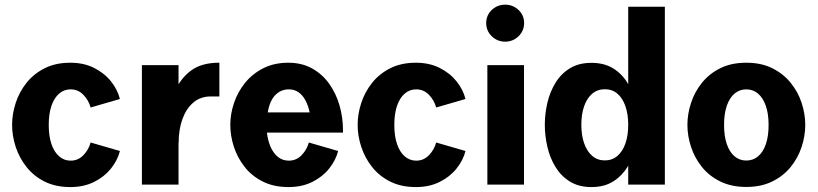

<svg xmlns="http://www.w3.org/2000/svg" viewBox="-20 -775 3433 806"><path d="M276.4 -100.6Q249 -100.6 228.3 -118.7Q207.5 -136.7 196 -170.2Q184.6 -203.6 184.6 -250.5Q184.6 -297.4 196 -330.8Q207.5 -364.3 228.3 -382.1Q249 -399.9 276.4 -399.9Q308.1 -399.9 330.3 -376.7Q352.5 -353.5 360.4 -323.7L483.4 -359.4Q473.6 -398.9 445.8 -433.6Q418 -468.3 374.8 -490Q331.5 -511.7 275.4 -511.7Q213.4 -511.7 167.5 -488.5Q121.6 -465.3 91.3 -427.2Q61 -389.2 45.9 -343Q30.8 -296.9 30.8 -250.5Q30.8 -204.6 45.9 -158.4Q61 -112.3 91.3 -74Q121.6 -35.6 167.5 -12.7Q213.4 10.3 275.4 10.3Q331.5 10.3 374.8 -11.2Q418 -32.7 445.8 -67.4Q473.6 -102.1 483.4 -141.1L360.4 -176.8Q352.5 -147 330.3 -123.8Q308.1 -100.6 276.4 -100.6Z M575.7 -501.5V0H729.5V-501.5ZM730 -175.8Q730 -231.9 746.1 -275.9Q762.2 -319.8 792.2 -345Q822.3 -370.1 863.8 -370.1H900.9V-511.7H899.4Q828.1 -511.7 784.4 -480.5Q740.7 -449.2 717.8 -398.7Q694.8 -348.1 686.8 -289.3Q678.7 -230.5 678.7 -175.8Z M1100.6 -218.3H1419.9V-227.1Q1419.9 -281.7 1405.3 -332.5Q1390.6 -383.3 1361.6 -423.8Q1332.5 -464.4 1289.6 -488Q1246.6 -511.7 1190.4 -511.7Q1130.9 -511.7 1085.2 -488.5Q1039.6 -465.3 1008.8 -427.2Q978 -389.2 962.4 -343Q946.8 -296.9 946.8 -250.5Q946.8 -204.6 961.9 -158.4Q977.1 -112.3 1007.3 -74Q1037.6 -35.6 1083.5 -12.7Q1129.4 10.3 1191.4 10.3Q1247.6 10.3 1290.8 -11.2Q1334 -32.7 1361.8 -67.4Q1389.6 -102.1 1399.4 -141.1L1276.4 -176.8Q1268.6 -147 1246.3 -123.8Q1224.1 -100.6 1192.4 -100.6Q1165.5 -100.6 1146 -116.9Q1126.5 -133.3 1115.2 -160.2Q1104 -187 1100.6 -218.3ZM1104 -303.2Q1112.3 -352.1 1135.7 -376Q1159.2 -399.9 1192.4 -399.9Q1216.3 -399.9 1233.9 -387.2Q1251.5 -374.5 1262.9 -352.5Q1274.4 -330.6 1279.8 -303.2Z M1727.1 -100.6Q1699.7 -100.6 1679 -118.7Q1658.2 -136.7 1646.7 -170.2Q1635.3 -203.6 1635.3 -250.5Q1635.3 -297.4 1646.7 -330.8Q1658.2 -364.3 1679 -382.1Q1699.7 -399.9 1727.1 -399.9Q1758.8 -399.9 1781 -376.7Q1803.2 -353.5 1811 -323.7L1934.1 -359.4Q1924.3 -398.9 1896.5 -433.6Q1868.7 -468.3 1825.4 -490Q1782.2 -511.7 1726.1 -511.7Q1664.1 -511.7 1618.2 -488.5Q1572.3 -465.3 1542 -427.2Q1511.7 -389.2 1496.6 -343Q1481.4 -296.9 1481.4 -250.5Q1481.4 -204.6 1496.6 -158.4Q1511.7 -112.3 1542 -74Q1572.3 -35.6 1618.2 -12.7Q1664.1 10.3 1726.1 10.3Q1782.2 10.3 1825.4 -11.2Q1868.7 -32.7 1896.5 -67.4Q1924.3 -102.1 1934.1 -141.1L1811 -176.8Q1803.2 -147 1781 -123.8Q1758.8 -100.6 1727.1 -100.6Z M2021 -678.2Q2021 -645.5 2044.4 -622.8Q2067.9 -600.1 2100.6 -600.1Q2133.3 -600.1 2156.7 -622.8Q2180.2 -645.5 2180.2 -678.2Q2180.2 -710.9 2156.7 -733.2Q2133.3 -755.4 2100.6 -755.4Q2067.9 -755.4 2044.4 -733.2Q2021 -710.9 2021 -678.2ZM2025.9 -501.5V0H2179.7V-501.5Z M2771 0V-746.6H2617.2V0ZM2519 -101.6Q2488.3 -101.6 2466.3 -120.4Q2444.3 -139.2 2432.4 -172.9Q2420.4 -206.5 2420.4 -251Q2420.4 -295.4 2432.1 -329.1Q2443.8 -362.8 2466.1 -381.6Q2488.3 -400.4 2519 -400.4Q2550.3 -400.4 2572 -381.6Q2593.8 -362.8 2605.5 -329.1Q2617.2 -295.4 2617.2 -251Q2617.2 -206.5 2605.5 -172.9Q2593.8 -139.2 2571.8 -120.4Q2549.8 -101.6 2519 -101.6ZM2462.9 10.3Q2516.1 10.3 2553.5 -12.9Q2590.8 -36.1 2614 -74.2Q2637.2 -112.3 2647.9 -158.7Q2658.7 -205.1 2658.7 -251Q2658.7 -297.4 2647.9 -343.3Q2637.2 -389.2 2614 -427.2Q2590.8 -465.3 2553.5 -488.3Q2516.1 -511.2 2462.9 -511.2Q2409.7 -511.2 2372.3 -488.3Q2335 -465.3 2311.8 -427.2Q2288.6 -389.2 2277.8 -343.3Q2267.1 -297.4 2267.1 -251Q2267.1 -205.1 2277.8 -158.7Q2288.6 -112.3 2311.8 -74.2Q2335 -36.1 2372.3 -12.9Q2409.7 10.3 2462.9 10.3Z M3112.8 -399.9Q3141.1 -399.9 3162.1 -382.1Q3183.1 -364.3 3194.8 -330.8Q3206.5 -297.4 3206.5 -250.5Q3206.5 -203.6 3195.1 -170.2Q3183.6 -136.7 3162.6 -118.9Q3141.6 -101.1 3112.8 -101.1Q3084.5 -101.1 3063.5 -118.9Q3042.5 -136.7 3031 -170.2Q3019.5 -203.6 3019.5 -250.5Q3019.5 -297.4 3031 -330.8Q3042.5 -364.3 3063.5 -382.1Q3084.5 -399.9 3112.8 -399.9ZM3112.8 -511.7Q3049.8 -511.7 3003.4 -488.5Q2957 -465.3 2926.5 -427.2Q2896 -389.2 2880.9 -343Q2865.7 -296.9 2865.7 -250.5Q2865.7 -204.6 2880.9 -158.4Q2896 -112.3 2926.5 -74.2Q2957 -36.1 3003.7 -13.2Q3050.3 9.8 3112.8 9.8Q3175.3 9.8 3221.9 -13.2Q3268.6 -36.1 3299.3 -74.2Q3330.1 -112.3 3345.2 -158.4Q3360.4 -204.6 3360.4 -250.5Q3360.4 -296.9 3345.2 -343Q3330.1 -389.2 3299.3 -427.2Q3268.6 -465.3 3222.2 -488.5Q3175.8 -511.7 3112.8 -511.7Z"/></svg>

Font: Estedad-VF-FD Black
Style: Regular
Weight: 900
Designer: Amin Abedi
Version: Version 4.000